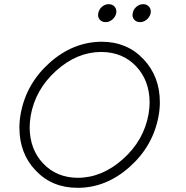

<svg xmlns="http://www.w3.org/2000/svg" viewBox="-20 -900 890 920"><path d="M467 -700Q589 -700 668 -616Q746 -533 746 -410Q746 -378 740 -345L716 -350L740 -345Q714 -201 601.5 -100.5Q489 0 352 0Q229 0 151 -83Q73 -164 73 -289Q73 -321 79 -354Q105 -498 217 -598.5Q329 -699 467 -700ZM692 -354Q697 -386 697 -410Q696 -515 632 -582.5Q568 -650 467 -651H465Q349 -651 249 -561Q149 -471 127 -345Q122 -313 122 -289Q123 -184 187 -116.5Q251 -49 352 -48Q469 -48 569.5 -138Q670 -228 692 -354ZM451 -837Q454 -855 468.5 -867.5Q483 -880 501 -880Q519 -880 529.5 -867.5Q540 -855 537 -837Q533 -819 518.5 -806.5Q504 -794 486 -794Q468 -794 457.5 -806.5Q447 -819 451 -837ZM616 -837Q619 -855 633.5 -867.5Q648 -880 666 -880Q684 -880 694.5 -867.5Q705 -855 702 -837Q698 -819 683.5 -806.5Q669 -794 651 -794Q633 -794 622.5 -806.5Q612 -819 616 -837Z"/></svg>

Font: Quicksand
Style: Italic
Weight: 400
Italic angle: -12°
Designer: Andrew Paglinawan
Foundry: Andrew Paglinawan
Version: 1.002